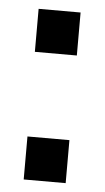

<svg xmlns="http://www.w3.org/2000/svg" viewBox="-43 -526 303 556"><g transform="rotate(5 108.5 -248.0)"><path d="M47 -496H169V-371H47ZM47 -125H169V0H47Z"/></g></svg>

Font: Cabin SemiBold
Style: Regular
Weight: 600
Designer: Pablo Impallari
Foundry: Pablo Impallari. http://www.impallari.com Igino Marini. http://www.ikern.com
Version: Version 2.200